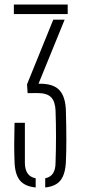

<svg xmlns="http://www.w3.org/2000/svg" viewBox="-20 -820 376 845"><path d="M41 -758V-800H278V-758ZM179 -35.5Q224.5 -44 224.5 -104.5Q228.5 -219.5 224.5 -333Q223 -373 205 -391.8Q187 -410.5 144 -410.5L101.5 -410L99 -449L214.5 -733.5H264.5L149.5 -451.5H157Q215.5 -451.5 241.8 -423Q268 -394.5 270 -333.5Q274 -186 270 -108.5Q267.5 -53 246.2 -26.2Q225 0.5 179 5ZM44 -108.5Q42.5 -146 42.5 -185Q42.5 -224 44 -279.5H89.5V-104.5Q89.5 -44 137 -35.5V5Q89 0.5 67.2 -26.5Q45.5 -53.5 44 -108.5Z"/></svg>

Font: Big Shoulders Stencil Display Light
Style: Regular
Weight: 300
Designer: Patric King
Foundry: XO Type Co
Version: Version 1.000